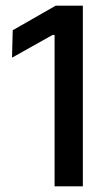

<svg xmlns="http://www.w3.org/2000/svg" viewBox="-20 -659 382 679"><path d="M173 0V-535.5H166L22.5 -455L25 -552L177 -639H273V0Z"/></svg>

Font: Anek Odia Medium
Style: Regular
Weight: 500
Designer: Yesha Goshar & Mahesh Sahu (Odia), Yesha Goshar (Latin)
Foundry: Ek Type
Version: Version 1.003